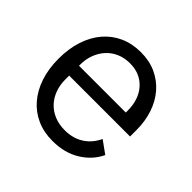

<svg xmlns="http://www.w3.org/2000/svg" viewBox="-139 -671 827 827"><g transform="rotate(45 274.5 -258.0)"><path d="M279 12Q226 12 183.5 -7Q141 -26 110.5 -61.5Q80 -97 63.5 -146.5Q47 -196 47 -258Q47 -319 63.5 -369Q80 -419 110.5 -454.5Q141 -490 183.5 -509Q226 -528 279 -528Q331 -528 372 -509Q413 -490 442 -456.5Q471 -423 486.5 -377Q502 -331 502 -276V-238H131V-214Q131 -181 141.5 -152.5Q152 -124 171.5 -103Q191 -82 219.5 -70Q248 -58 284 -58Q333 -58 369.5 -81Q406 -104 426 -147L483 -106Q458 -53 405 -20.5Q352 12 279 12ZM279 -461Q246 -461 219 -449.5Q192 -438 172.5 -417Q153 -396 142 -367.5Q131 -339 131 -305V-298H416V-309Q416 -378 378.5 -419.5Q341 -461 279 -461Z"/></g></svg>

Font: IBM Plex Sans Devanagari
Style: Regular
Weight: 400
Designer: Mike Abbink, Paul van der Laan, Pieter van Rosmalen, Erin McLaughlin
Foundry: Bold Monday
Version: Version 1.1